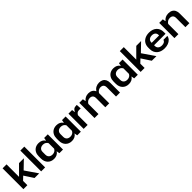

<svg xmlns="http://www.w3.org/2000/svg" viewBox="575 -2737 4755 4755"><g transform="rotate(-45 2953.0 -359.5)"><path d="M50 0V-729H189V0ZM441 0 267 -266 373 -336 603 0ZM177 -139 178 -281 430 -533H599L334 -277L324 -279Z M672 0V-729H811V0Z M1121 9Q1068 9 1026.5 -8Q985 -25 955 -56Q925 -87 909 -131Q893 -175 893 -228V-305Q893 -376 921 -429.5Q949 -483 1000 -512.5Q1051 -542 1121 -542Q1178 -542 1223.5 -519.5Q1269 -497 1291 -457H1297L1310 -533H1437V0H1310L1297 -77H1291Q1269 -36 1223.5 -13.5Q1178 9 1121 9ZM1169 -95Q1213 -95 1246.5 -115Q1280 -135 1297 -171V-363Q1280 -398 1246.5 -418Q1213 -438 1169 -438Q1129 -438 1100 -423.5Q1071 -409 1054.5 -382.5Q1038 -356 1038 -317V-216Q1038 -179 1054.5 -151Q1071 -123 1100 -109Q1129 -95 1169 -95Z M1746 9Q1693 9 1651.5 -8Q1610 -25 1580 -56Q1550 -87 1534 -131Q1518 -175 1518 -228V-305Q1518 -376 1546 -429.5Q1574 -483 1625 -512.5Q1676 -542 1746 -542Q1803 -542 1848.5 -519.5Q1894 -497 1916 -457H1922L1935 -533H2062V0H1935L1922 -77H1916Q1894 -36 1848.5 -13.5Q1803 9 1746 9ZM1794 -95Q1838 -95 1871.5 -115Q1905 -135 1922 -171V-363Q1905 -398 1871.5 -418Q1838 -438 1794 -438Q1754 -438 1725 -423.5Q1696 -409 1679.5 -382.5Q1663 -356 1663 -317V-216Q1663 -179 1679.5 -151Q1696 -123 1725 -109Q1754 -95 1794 -95Z M2161 0V-533H2288L2299 -454H2306Q2326 -499 2354.5 -519.5Q2383 -540 2429 -540H2460L2468 -411H2414Q2384 -411 2364 -403Q2344 -395 2329 -379.5Q2314 -364 2300 -341V0Z M2541 0V-533H2666L2680 -457H2686Q2716 -498 2762 -520Q2808 -542 2862 -542Q2926 -542 2971.5 -516Q3017 -490 3038 -440H3046Q3075 -488 3126 -515Q3177 -542 3239 -542Q3301 -542 3344.5 -518.5Q3388 -495 3410.5 -450Q3433 -405 3433 -340V0H3294V-323Q3294 -360 3281 -385Q3268 -410 3244.5 -422.5Q3221 -435 3186 -435Q3157 -435 3132.5 -425Q3108 -415 3088.5 -397.5Q3069 -380 3056 -356Q3056 -349 3056 -342Q3056 -335 3056 -328V0H2918V-323Q2918 -360 2905 -385Q2892 -410 2868 -422.5Q2844 -435 2810 -435Q2767 -435 2733.5 -413.5Q2700 -392 2680 -355V0Z M3741 9Q3688 9 3646.5 -8Q3605 -25 3575 -56Q3545 -87 3529 -131Q3513 -175 3513 -228V-305Q3513 -376 3541 -429.5Q3569 -483 3620 -512.5Q3671 -542 3741 -542Q3798 -542 3843.5 -519.5Q3889 -497 3911 -457H3917L3930 -533H4057V0H3930L3917 -77H3911Q3889 -36 3843.5 -13.5Q3798 9 3741 9ZM3789 -95Q3833 -95 3866.5 -115Q3900 -135 3917 -171V-363Q3900 -398 3866.5 -418Q3833 -438 3789 -438Q3749 -438 3720 -423.5Q3691 -409 3674.5 -382.5Q3658 -356 3658 -317V-216Q3658 -179 3674.5 -151Q3691 -123 3720 -109Q3749 -95 3789 -95Z M4156 0V-729H4295V0ZM4547 0 4373 -266 4479 -336 4709 0ZM4283 -139 4284 -281 4536 -533H4705L4440 -277L4430 -279Z M4992 10Q4929 10 4877.5 -7.5Q4826 -25 4790 -57.5Q4754 -90 4734.5 -136Q4715 -182 4715 -240V-294Q4715 -371 4749 -426.5Q4783 -482 4845.5 -512.5Q4908 -543 4992 -543Q5053 -543 5102.5 -525.5Q5152 -508 5187 -476Q5222 -444 5241 -398.5Q5260 -353 5260 -297V-232H4836V-316H5131L5118 -300V-335Q5118 -369 5102.5 -393.5Q5087 -418 5059 -431.5Q5031 -445 4992 -445Q4951 -445 4921 -430.5Q4891 -416 4875 -390.5Q4859 -365 4859 -331V-203Q4859 -169 4875.5 -143Q4892 -117 4922.5 -103Q4953 -89 4994 -89Q5044 -89 5076.5 -108.5Q5109 -128 5118 -163H5255Q5246 -109 5210 -70.5Q5174 -32 5118 -11Q5062 10 4992 10Z M5340 0V-533H5465L5479 -457H5485Q5515 -497 5561 -519.5Q5607 -542 5665 -542Q5730 -542 5774 -518Q5818 -494 5840.5 -449Q5863 -404 5863 -341V0H5723V-323Q5723 -360 5710 -385Q5697 -410 5672.5 -422.5Q5648 -435 5613 -435Q5567 -435 5533 -413.5Q5499 -392 5479 -358V0Z"/></g></svg>

Font: Hubot Sans Condensed ExtraLight SemiBold
Style: Regular
Weight: 600
Version: Version 2.000